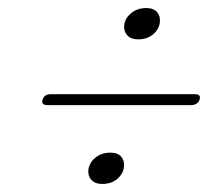

<svg xmlns="http://www.w3.org/2000/svg" viewBox="-20 -591 547 482"><path d="M326.6 -492.2Q308.9 -492.2 299.7 -502.1Q290.5 -512 291.8 -527.1Q293.5 -544.8 309 -557.8Q324.6 -570.8 347.3 -570.8Q365.6 -570.8 374.3 -560.6Q383 -550.4 381.3 -535.6Q379.7 -518.2 364.8 -505.2Q349.9 -492.2 326.6 -492.2ZM87 -341Q91 -354.5 107.5 -354.5H470Q485 -354.5 481 -341Q479 -334 472.8 -330.5Q466.5 -327 460 -327H99.5Q82.5 -327 87 -341ZM236.6 -129.2Q218.9 -129.2 209.7 -139.1Q200.5 -149 201.8 -164.1Q203.5 -181.8 219 -194.8Q234.6 -207.8 257.3 -207.8Q275.6 -207.8 284.3 -197.6Q293 -187.4 291.3 -172.6Q289.7 -155.2 274.8 -142.2Q259.9 -129.2 236.6 -129.2Z"/></svg>

Font: Fraunces 72pt
Style: Italic
Weight: 400
Italic angle: -16°
Version: Version 1.000;[b76b70a41]